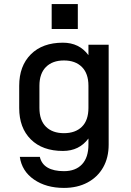

<svg xmlns="http://www.w3.org/2000/svg" viewBox="-20 -769 640 940"><path d="M293 151Q206 151 146.5 110Q87 69 77 -1H175Q183 34 213 51.5Q243 69 293 69Q350 69 381.5 35.5Q413 2 413 -61V-91Q368 -30 288 -30Q188 -30 131 -86.5Q74 -143 74 -240V-349Q74 -446 131 -503Q188 -560 288 -560Q368 -560 413 -499V-550H512V-61Q512 3 485 50.5Q458 98 408.5 124.5Q359 151 293 151ZM293 -473Q237 -473 205 -441Q173 -409 173 -349V-241Q173 -180 205 -148.5Q237 -117 293 -117Q349 -117 381 -148.5Q413 -180 413 -241V-349Q413 -409 381 -441Q349 -473 293 -473ZM233 -749H361V-627H233Z"/></svg>

Font: Tiny Medium
Style: Regular
Weight: 500
Monospace: yes
Designer: Philipp Nurullin, Konstantin Bulenkov
Foundry: JetBrains
Version: Version 2.251; ttfautohint (v1.8.4.7-5d5b)